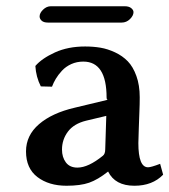

<svg xmlns="http://www.w3.org/2000/svg" viewBox="-20 -590 547 620"><path d="M323.2 -215.8 257.8 -200.2Q218.3 -190.4 199.2 -164.8Q180.2 -139.2 180.2 -106.9Q180.2 -82.5 192.6 -65.7Q205.1 -48.8 230 -48.8Q265.1 -48.8 312 -86.9Q319.8 -92.8 319.8 -107.9ZM414.1 9.8Q351.6 9.8 329.1 -36.1Q295.9 -9.8 267.8 0Q239.7 9.8 194.8 9.8Q137.7 9.8 100.8 -18.3Q64 -46.4 64 -101.1Q64 -152.8 106 -189Q147.9 -225.1 221.2 -242.2L329.1 -268.1H327.1Q324.2 -268.1 324.2 -274.9Q324.2 -391.1 249 -391.1Q228 -391.1 210.2 -383.1Q192.4 -375 180.2 -361.8Q168 -348.6 160.4 -335.9Q152.8 -323.2 147.9 -310.1L111.8 -311Q96.2 -341.8 94.2 -377Q115.2 -401.4 157.5 -420.7Q199.7 -439.9 254.9 -439.9Q281.2 -439.9 304.4 -436Q327.6 -432.1 351.6 -420.9Q375.5 -409.7 392.6 -392.1Q409.7 -374.5 420.4 -344.7Q431.2 -314.9 431.2 -275.9Q431.2 -252.9 430.2 -231Q429.7 -214.4 428.2 -175.8Q426.8 -137.2 426.8 -127.9Q426.8 -49.8 458 -49.8Q467.8 -49.8 497.1 -61L506.8 -25.9Q472.2 9.8 414.1 9.8ZM373 -517.1H134.8Q121.1 -517.1 114.5 -523.2Q107.9 -529.3 107.9 -537.1Q107.9 -547.9 119.1 -558.8Q130.4 -569.8 144 -569.8H382.8Q396.5 -569.8 403.8 -563.7Q411.1 -557.6 411.1 -550.8Q411.1 -539.6 399.7 -528.3Q388.2 -517.1 373 -517.1Z"/></svg>

Font: Linear Smooth
Style: Bold
Weight: 700
Designer: Philipp H. Poll, Flanker
Foundry: Philipp H. Poll, reworked by Flanker
Version: Version 1.061 | FøM Fix